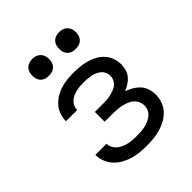

<svg xmlns="http://www.w3.org/2000/svg" viewBox="-206 -873 1012 1012"><g transform="rotate(-45 300.0 -367.5)"><path d="M303 8Q277 8 251.5 5.5Q226 3 201.5 -4.5Q177 -12 154.5 -24.5Q132 -37 114.5 -56Q97 -75 87.5 -99Q78 -123 78 -149Q78 -149 78 -149.5Q78 -150 78 -150H161Q161 -134 168 -120.5Q175 -107 187 -97Q199 -87 213 -81Q227 -75 242 -71.5Q257 -68 272 -67Q287 -66 303 -66Q318 -66 333.5 -67Q349 -68 364 -71.5Q379 -75 393.5 -81Q408 -87 420 -97Q432 -107 438.5 -121Q445 -135 445 -151Q445 -167 438.5 -181.5Q432 -196 420 -206.5Q408 -217 393 -223Q378 -229 363 -232.5Q348 -236 332 -237.5Q316 -239 300 -239H236V-312H300Q314 -312 328 -313Q342 -314 355.5 -317.5Q369 -321 382.5 -326Q396 -331 406.5 -340Q417 -349 423 -362Q429 -375 429 -389V-390Q429 -403 423 -416Q417 -429 406.5 -437.5Q396 -446 383.5 -451.5Q371 -457 357.5 -459.5Q344 -462 330 -463Q316 -464 303 -464Q289 -464 275 -463Q261 -462 248 -458.5Q235 -455 222 -449.5Q209 -444 199 -434.5Q189 -425 183 -412.5Q177 -400 177 -386Q177 -386 177 -385.5Q177 -385 177 -385H94Q94 -385 94 -386Q94 -387 94 -388Q94 -412 102.5 -435Q111 -458 127 -476Q143 -494 164 -506.5Q185 -519 208 -526Q231 -533 255 -535.5Q279 -538 303 -538Q327 -538 351 -535.5Q375 -533 398 -526.5Q421 -520 442 -508.5Q463 -497 479.5 -479Q496 -461 504 -438Q512 -415 512 -391Q512 -372 506.5 -353Q501 -334 489 -319.5Q477 -305 460.5 -294.5Q444 -284 426 -277Q446 -269 465.5 -258Q485 -247 500 -230.5Q515 -214 521.5 -192.5Q528 -171 528 -149Q528 -123 519 -98.5Q510 -74 492.5 -55Q475 -36 452 -23.5Q429 -11 404.5 -4Q380 3 354 5.5Q328 8 303 8ZM400 -618Q387 -618 375 -621.5Q363 -625 354 -634Q345 -643 341.5 -655Q338 -667 338 -680Q338 -693 341.5 -705Q345 -717 354 -726Q363 -735 375 -739Q387 -743 400 -743Q413 -743 425 -739Q437 -735 446 -726Q455 -717 459 -705Q463 -693 463 -680Q463 -667 459 -655Q455 -643 446 -634Q437 -625 425 -621.5Q413 -618 400 -618ZM200 -618Q187 -618 175 -621.5Q163 -625 154 -634Q145 -643 141.5 -655Q138 -667 138 -680Q138 -693 141.5 -705Q145 -717 154 -726Q163 -735 175 -739Q187 -743 200 -743Q213 -743 225 -739Q237 -735 246 -726Q255 -717 259 -705Q263 -693 263 -680Q263 -667 259 -655Q255 -643 246 -634Q237 -625 225 -621.5Q213 -618 200 -618Z"/></g></svg>

Font: Iosevka Mono
Style: Regular
Weight: 400
Designer: Belleve Invis
Foundry: Belleve Invis
Version: Version 11.1.1